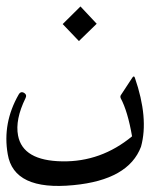

<svg xmlns="http://www.w3.org/2000/svg" viewBox="-21 -412 475 607"><path d="M397 -166Q402.3 -174.3 405.3 -166.5Q449.7 -38.1 424.8 51.8Q385.3 156.7 211.4 173.3Q22.5 191.9 3.4 75.2Q-13.7 -22.9 38.1 -113.3Q44.9 -125 56.2 -117.7Q64.9 -111.8 59.6 -101.6Q26.4 -33.7 36.1 16.6Q51.3 96.2 175.8 98.1Q298.3 100.1 396.5 19Q382.8 -60.1 360.8 -101.1Q358.4 -106.4 360.8 -110.8ZM233.4 -391.6 284.7 -336.9 228.5 -282.2 177.2 -335.9Z"/></svg>

Font: Amiri Typewriter
Style: Regular
Weight: 400
Monospace: yes
Designer: Khaled Hosny
Version: Version 1.1